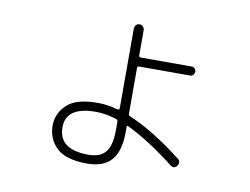

<svg xmlns="http://www.w3.org/2000/svg" viewBox="-74 -731 1148 882"><g transform="rotate(10 500.0 -290.0)"><path d="M381.8 -195.3Q242.2 -195.3 242.2 -98.6Q242.2 4.9 381.8 4.9Q436.5 4.9 461.4 -26.4Q486.3 -57.6 486.3 -127.9V-168.9Q486.3 -175.8 476.6 -179.7Q425.8 -195.3 381.8 -195.3ZM381.8 45.9Q282.2 45.9 239.3 4.4Q196.3 -37.1 196.3 -98.6Q196.3 -155.3 239.3 -196.3Q282.2 -237.3 381.8 -237.3Q428.7 -237.3 476.6 -223.6Q485.4 -221.7 486.3 -230.5V-601.6Q486.3 -611.3 492.7 -618.7Q499 -626 508.8 -626Q518.6 -626 525.4 -619.1Q532.2 -612.3 532.2 -601.6V-485.4Q532.2 -477.5 540 -476.6H779.3Q787.1 -476.6 793 -470.2Q798.8 -463.9 798.8 -456.1Q798.8 -448.2 793 -441.4Q787.1 -434.6 779.3 -434.6H540Q532.2 -434.6 532.2 -426.8V-213.9Q532.2 -206.1 539.1 -202.1Q649.4 -157.2 790 -47.9Q796.9 -43 797.9 -33.7Q798.8 -24.4 793 -16.6Q779.3 1 761.7 -12.7Q636.7 -109.4 540 -155.3Q532.2 -159.2 532.2 -151.4V-127.9Q532.2 -39.1 495.6 3.4Q459 45.9 381.8 45.9Z"/></g></svg>

Font: Rounded-X Mgen+ 1m light
Style: Regular
Weight: 200
Designer: [Source Han Sans]
Ryoko NISHIZUKA  (kana & ideographs); Paul D. Hunt (Latin, Greek & Cyrillic); Wenlong ZHANG  (bopomofo
Version: Version 1.059.20150602